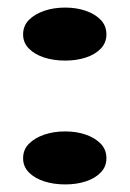

<svg xmlns="http://www.w3.org/2000/svg" viewBox="-20 -473 342 507"><path d="M152 -126Q182 -126 206.5 -117.5Q231 -109 246 -93.5Q261 -78 261 -55Q261 -33 246 -17.5Q231 -2 206.5 6Q182 14 152 14Q122 14 97 6Q72 -2 56.5 -17.5Q41 -33 41 -55Q41 -78 56.5 -93.5Q72 -109 97 -117.5Q122 -126 152 -126ZM152 -453Q182 -453 206.5 -444.5Q231 -436 246 -420.5Q261 -405 261 -382Q261 -360 246 -344.5Q231 -329 206.5 -321Q182 -313 152 -313Q122 -313 97 -321Q72 -329 56.5 -344.5Q41 -360 41 -382Q41 -405 56.5 -420.5Q72 -436 97 -444.5Q122 -453 152 -453Z"/></svg>

Font: Kalnia SemiExpanded
Style: Regular
Weight: 400
Width: 6
Designer: Frida Medrano
Foundry: Frida Medrano
Version: Version 1.105